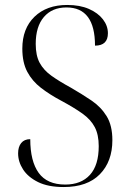

<svg xmlns="http://www.w3.org/2000/svg" viewBox="-20 -744 520 774"><path d="M237 10Q174 10 133.5 -10Q93 -30 73 -61Q53 -92 53 -126Q53 -152 65.5 -167.5Q78 -183 102 -183Q102 -94 136 -47Q170 0 243 0Q307 0 342.5 -39Q378 -78 378 -155Q378 -201 362 -231.5Q346 -262 312.5 -286Q279 -310 225 -339Q180 -363 145 -390Q110 -417 90 -454.5Q70 -492 70 -548Q70 -629 119 -676.5Q168 -724 251 -724Q302 -724 338.5 -708Q375 -692 395 -666Q415 -640 415 -610Q415 -560 363 -560Q363 -714 248 -714Q190 -714 157 -675.5Q124 -637 124 -567Q124 -520 140 -490.5Q156 -461 187.5 -438.5Q219 -416 265 -391Q310 -365 348.5 -339Q387 -313 410 -275.5Q433 -238 433 -179Q433 -93 382.5 -41.5Q332 10 237 10Z"/></svg>

Font: Noto Serif Display SemiCondensed Light
Style: Regular
Weight: 300
Width: 4
Designer: Monotype Design Team
Foundry: Monotype Imaging Inc.
Version: Version 2.009